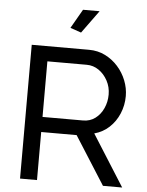

<svg xmlns="http://www.w3.org/2000/svg" viewBox="-60 -967 778 1015"><g transform="rotate(5 328.5 -459.0)"><path d="M85 0V-710H389Q436 -710 475 -690.5Q514 -671 543 -638.5Q572 -606 588 -565.5Q604 -525 604 -483Q604 -434 585.5 -390Q567 -346 533.5 -315Q500 -284 455 -272L627 0H525L363 -255H175V0ZM175 -335H390Q427 -335 454.5 -355.5Q482 -376 497.5 -410Q513 -444 513 -483Q513 -523 495 -556.5Q477 -590 448 -610Q419 -630 384 -630H175ZM339 -797 281 -817 339 -918H427Z"/></g></svg>

Font: YasnoRaleway Medium
Style: Regular
Weight: 500
Designer: Matt McInerney, Pablo Impallari, Rodrigo Fuenzalida
Foundry: Matt McInerney, Pablo Impallari, Rodrigo Fuenzalida
Version: Version 4.026